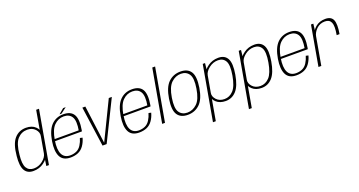

<svg xmlns="http://www.w3.org/2000/svg" viewBox="-50 -1619 5006 2675"><g transform="rotate(-20 2453.5 -282.0)"><path d="M373.5 0H412.5L550.5 -785H508.5L388 -97.5ZM183.5 4Q272.5 4 338.5 -44.5Q404.5 -93 413 -139L401.5 -175.5Q392 -121.5 332.8 -74.5Q273.5 -27.5 200 -27.5Q128.5 -27.5 94.5 -83.5Q60.5 -139.5 76 -275Q91.5 -438.5 150.5 -502.8Q209.5 -567 295 -567Q368.5 -567 411.5 -519.8Q454.5 -472.5 444.5 -419L467.5 -455Q476 -501.5 425.8 -550Q375.5 -598.5 287 -598.5Q181.5 -598.5 115 -522Q48.5 -445.5 33 -272Q18 -129.5 56 -62.8Q94 4 183.5 4Z M735 4.5 740 -25.5Q654 -25.5 620 -94.2Q586 -163 608 -298.5Q632 -446 693.2 -506.8Q754.5 -567.5 836 -567.5Q919 -567.5 955.2 -507.8Q991.5 -448 966.5 -305.5L972.5 -313H603.5L598.5 -284H1004Q1006 -292 1008 -300.5Q1035 -456.5 993.2 -527Q951.5 -597.5 841 -597.5Q734 -597.5 663.2 -526.2Q592.5 -455 567 -298.5Q543.5 -154 583.2 -74.8Q623 4.5 735 4.5ZM740 -25.5 735 4.5Q798 4.5 848 -17Q898 -38.5 932.2 -87.2Q966.5 -136 983.5 -199L946.5 -207.5Q931 -153 902.5 -108Q874 -63 831.5 -44.2Q789 -25.5 740 -25.5ZM793 -614H822L908 -678.5H869.5Z M1207 0H1268L1560.5 -593H1515.5L1241.5 -28.5H1242L1167.5 -593H1123.5Z M1752.5 4.5 1757.5 -25.5Q1671.5 -25.5 1637.5 -94.2Q1603.5 -163 1625.5 -298.5Q1649.5 -446 1710.8 -506.8Q1772 -567.5 1853.5 -567.5Q1936.5 -567.5 1972.8 -507.8Q2009 -448 1984 -305.5L1990 -313H1621L1616 -284H2021.5Q2023.5 -292 2025.5 -300.5Q2052.5 -456.5 2010.8 -527Q1969 -597.5 1858.5 -597.5Q1751.5 -597.5 1680.8 -526.2Q1610 -455 1584.5 -298.5Q1561 -154 1600.8 -74.8Q1640.5 4.5 1752.5 4.5ZM1757.5 -25.5 1752.5 4.5Q1815.5 4.5 1865.5 -17Q1915.5 -38.5 1949.8 -87.2Q1984 -136 2001 -199L1964 -207.5Q1948.5 -153 1920 -108Q1891.5 -63 1849 -44.2Q1806.5 -25.5 1757.5 -25.5Z M2091 0H2133L2272 -785H2230Z M2472.5 4.5Q2578.5 4.5 2651.2 -65.2Q2724 -135 2750 -297Q2775.5 -458.5 2729.8 -528.5Q2684 -598.5 2578 -598.5Q2471.5 -598.5 2398.8 -528.8Q2326 -459 2300.5 -297Q2275 -135.5 2320.8 -65.5Q2366.5 4.5 2472.5 4.5ZM2477.5 -27Q2398 -27 2358.2 -86.2Q2318.5 -145.5 2342.5 -297Q2366.5 -447.5 2430 -507.2Q2493.5 -567 2573 -567Q2652 -567 2692.2 -507.5Q2732.5 -448 2707.5 -297Q2683.5 -146 2620 -86.5Q2556.5 -27 2477.5 -27Z M2764 220.5H2806L2930.5 -484.5L2942 -592H2908ZM3035 4Q3129 4 3192.8 -67Q3256.5 -138 3283.5 -297Q3311 -456.5 3272.5 -527.5Q3234 -598.5 3139 -598.5Q3050.5 -598.5 2983.5 -550Q2916.5 -501.5 2908.5 -455L2919 -419Q2928.5 -472.5 2989 -519.8Q3049.5 -567 3123 -567Q3199 -567 3233 -507Q3267 -447 3241 -297Q3215 -147 3159 -87.2Q3103 -27.5 3027.5 -27.5Q2953.5 -27.5 2909.8 -74.5Q2866 -121.5 2875.5 -175.5L2852.5 -139Q2844 -93 2895 -44.5Q2946 4 3035 4Z M3297.5 220.5H3339.5L3464 -484.5L3475.5 -592H3441.5ZM3568.5 4Q3662.5 4 3726.2 -67Q3790 -138 3817 -297Q3844.5 -456.5 3806 -527.5Q3767.5 -598.5 3672.5 -598.5Q3584 -598.5 3517 -550Q3450 -501.5 3442 -455L3452.5 -419Q3462 -472.5 3522.5 -519.8Q3583 -567 3656.5 -567Q3732.5 -567 3766.5 -507Q3800.5 -447 3774.5 -297Q3748.5 -147 3692.5 -87.2Q3636.5 -27.5 3561 -27.5Q3487 -27.5 3443.2 -74.5Q3399.5 -121.5 3409 -175.5L3386 -139Q3377.5 -93 3428.5 -44.5Q3479.5 4 3568.5 4Z M4084 4.5 4089 -25.5Q4003 -25.5 3969 -94.2Q3935 -163 3957 -298.5Q3981 -446 4042.2 -506.8Q4103.5 -567.5 4185 -567.5Q4268 -567.5 4304.2 -507.8Q4340.5 -448 4315.5 -305.5L4321.5 -313H3952.5L3947.5 -284H4353Q4355 -292 4357 -300.5Q4384 -456.5 4342.2 -527Q4300.5 -597.5 4190 -597.5Q4083 -597.5 4012.2 -526.2Q3941.5 -455 3916 -298.5Q3892.5 -154 3932.2 -74.8Q3972 4.5 4084 4.5ZM4089 -25.5 4084 4.5Q4147 4.5 4197 -17Q4247 -38.5 4281.2 -87.2Q4315.5 -136 4332.5 -199L4295.5 -207.5Q4280 -153 4251.5 -108Q4223 -63 4180.5 -44.2Q4138 -25.5 4089 -25.5Z M4798.5 -330H4841Q4866 -471.5 4839.5 -534.5Q4813 -597.5 4726 -597.5Q4637.5 -597.5 4578.5 -547.2Q4519.5 -497 4507.5 -427.5L4522 -408Q4533 -469 4583.2 -517.5Q4633.5 -566 4708.5 -566Q4775.5 -566 4798.8 -513.2Q4822 -460.5 4798.5 -330ZM4408.5 0H4450.5L4533 -467L4547.5 -592H4513Z"/></g></svg>

Font: Anybody UltraCondensed Thin ExtraLight
Style: Italic
Weight: 250
Italic angle: -10°
Version: Version 1.111